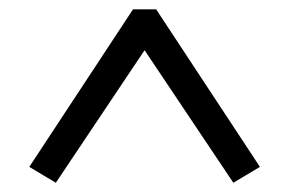

<svg xmlns="http://www.w3.org/2000/svg" viewBox="-20 -732 622 413"><path d="M100.1 -338.9 43 -373 266.1 -711.9H315.9L539.1 -373L481.9 -338.9L291 -624Z"/></svg>

Font: Literata Book Medium
Style: Regular
Weight: 500
Designer: Latin by Veronika Burian and Jose Scaglione. Greek by Irene Vlachou. Cyrillic by Vera Evstafieva
Foundry: TypeTogether
Version: Version 2.003;PS 002.003;hotconv 1.0.88;makeotf.lib2.5.64775